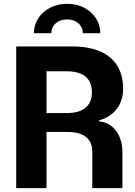

<svg xmlns="http://www.w3.org/2000/svg" viewBox="-20 -966 692 986"><path d="M63.3 -727.5H351Q434.3 -727.5 492.6 -702.8Q551 -678.1 581.7 -629.3Q612.5 -580.6 612.5 -508.9Q612.5 -474.4 599.7 -442Q586.9 -409.7 559.4 -384.7Q531.8 -359.7 489.7 -348.5V-342.7Q529.8 -338.6 556.5 -315.1Q583.3 -291.7 595.9 -257.8Q608.6 -223.9 608.6 -188.6V0H453.9V-189Q453.9 -221.9 438.8 -244.1Q423.7 -266.4 396 -277.3Q368.4 -288.3 329.5 -288.3H218.8V0H63.3ZM321.3 -385.2Q364.9 -385.2 394 -397.4Q423 -409.6 437.5 -433.3Q452 -456.9 452 -491.6Q452 -527.5 437.5 -551.6Q423 -575.7 394 -587.8Q364.9 -600 320.9 -600H218.8V-385.2ZM495.1 -795.4H405.1Q405.1 -816.1 394.9 -832.2Q384.7 -848.2 366.2 -857.2Q347.8 -866.2 324.5 -866.2Q301.2 -866.2 282.7 -857.2Q264.3 -848.2 253.9 -832.2Q243.6 -816.1 243.6 -795.4H154.1Q154.1 -837.2 176.2 -871.7Q198.3 -906.2 237.3 -926.3Q276.2 -946.4 324.6 -946.4Q373 -946.4 412 -926.3Q450.9 -906.2 473 -871.7Q495.1 -837.2 495.1 -795.4Z"/></svg>

Font: Intratopia Thin
Style: Regular
Weight: 100
Designer: Rasmus Andersson
Foundry: rsms
Version: Version 3.000;Glyphs 3.2.3 (3260)